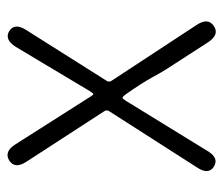

<svg xmlns="http://www.w3.org/2000/svg" viewBox="-61 -516 582 500"><g transform="rotate(-90 230.0 -266.0)"><path d="M46 0Q24 -14 44 -44L190 -272Q195 -279 190 -286L59 -488Q39 -518 62 -533Q85 -547 104 -517L228 -322Q233 -314 235 -314Q237 -314 242 -322L358 -516Q377 -546 399 -533Q421 -519 402 -489L270 -280Q265 -273 270 -266L415 -45Q435 -15 412 0Q390 15 370 -15L299 -125Q289 -141 280 -158Q263 -189 234 -230Q228 -238 225.5 -238Q223 -238 218 -230L87 -17Q69 14 46 0Z"/></g></svg>

Font: Resource Han Rounded KR Light
Style: Regular
Weight: 300
Designer: Cyano Hao (round all glyphs); Ryoko NISHIZUKA 西塚涼子 (kana, bopomofo & ideographs); Paul D. Hunt (Latin, Greek & Cyrillic)
Foundry: Cyano Hao
Version: 0.990